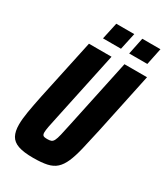

<svg xmlns="http://www.w3.org/2000/svg" viewBox="-210 -952 920 1054"><g transform="rotate(30 249.5 -425.0)"><path d="M178 8Q118 8 83.5 -4Q49 -16 34.5 -42.5Q20 -69 20 -112Q20 -147 28 -194.5Q36 -242 49 -305L131 -688H274L182 -255Q172 -210 167 -183.5Q162 -157 162 -144Q162 -133 165.5 -128Q169 -123 176 -121.5Q183 -120 195 -120Q210 -120 219 -123.5Q228 -127 234.5 -139.5Q241 -152 247.5 -179.5Q254 -207 264 -255L356 -688H499L418 -305Q401 -227 388 -172.5Q375 -118 359.5 -82.5Q344 -47 322 -27Q300 -7 265.5 0.5Q231 8 178 8ZM349 -752 371 -858H486L464 -752ZM183 -752 206 -858H320L297 -752Z"/></g></svg>

Font: Saira Condensed ExtraBold
Style: Italic
Weight: 800
Width: 3
Italic angle: -12°
Designer: Hector Gatti with collaboration of the Omnibus-Type team
Foundry: Omnibus-Type
Version: Version 1.101